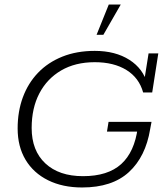

<svg xmlns="http://www.w3.org/2000/svg" viewBox="-20 -819 734 849"><path d="M343 10Q257 10 192.5 -22Q128 -54 93 -112.5Q58 -171 58 -251Q58 -326 81 -388.5Q104 -451 148 -497Q192 -543 255.5 -568.5Q319 -594 399 -594Q490 -594 552 -554.5Q614 -515 632 -446L616 -451L637 -583H680L653 -410H613Q595 -475 539 -509.5Q483 -544 399 -544Q313 -544 250.5 -507.5Q188 -471 154 -406Q120 -341 120 -253Q120 -153 180.5 -96.5Q241 -40 347 -40Q457 -40 516 -93.5Q575 -147 589 -254L608 -237H453L460 -280H650L644 -248Q624 -126 550 -58Q476 10 343 10ZM407 -665 461 -799H514L437 -665Z"/></svg>

Font: Rokkitt SemiBold Light
Style: Italic
Weight: 300
Italic angle: -9°
Version: Version 3.103